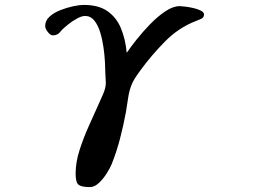

<svg xmlns="http://www.w3.org/2000/svg" viewBox="-20 -638 1040 782"><path d="M811 -579Q811 -566 798.5 -561Q786 -556 777 -552Q707 -525 651.5 -468.5Q596 -412 553 -353Q544 -341 535.5 -328.5Q527 -316 520 -302Q507 -274 502.5 -243Q498 -212 493 -182Q483 -128 469 -74Q455 -20 435 30Q429 45 415 67.5Q401 90 383 107Q365 124 346 124Q312 124 300 114.5Q288 105 288 69Q288 24 303.5 -25Q319 -74 340.5 -122Q362 -170 380 -210Q389 -230 400 -255Q411 -280 411 -301Q411 -311 410 -321Q409 -331 409 -341Q409 -357 407.5 -385Q406 -413 401.5 -445Q397 -477 388 -506.5Q379 -536 364 -554.5Q349 -573 327 -573Q313 -573 294.5 -563Q276 -553 259.5 -540Q243 -527 233 -517Q229 -513 225.5 -508.5Q222 -504 217 -500Q207 -494 195 -494Q185 -494 174.5 -508Q164 -522 164 -532Q164 -554 181.5 -570Q199 -586 225.5 -596.5Q252 -607 278 -612.5Q304 -618 321 -618Q382 -618 418.5 -592Q455 -566 473 -522Q491 -478 496 -424H497Q511 -445 536 -476.5Q561 -508 591.5 -539.5Q622 -571 653.5 -592Q685 -613 712 -613Q719 -613 735 -611Q751 -609 768.5 -605Q786 -601 798.5 -594.5Q811 -588 811 -579Z"/></svg>

Font: Kaisei HarunoUmi
Style: Bold
Weight: 700
Designer: Font-Kai, 金井和夫
Foundry: KAZUO KANAI
Version: Version 5.003